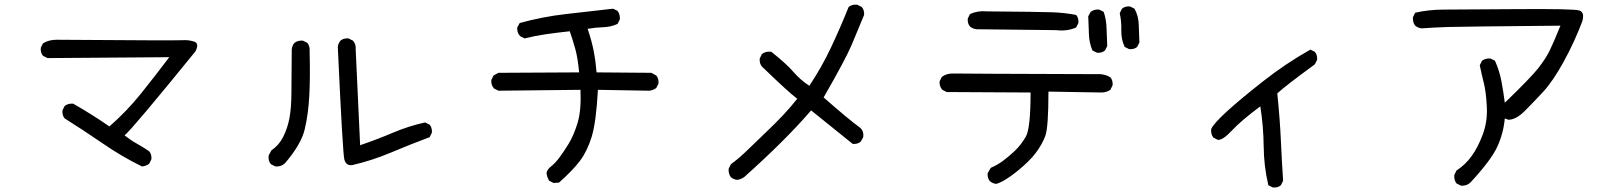

<svg xmlns="http://www.w3.org/2000/svg" viewBox="-20 -745 7040 839"><path d="M600.6 -17.6Q512.7 -60.5 429.7 -117.7Q346.7 -174.8 262.7 -227.5Q251 -241.2 252.9 -262.7L262.7 -282.2Q278.3 -293.9 299.8 -292Q340.8 -268.6 379.9 -244.1Q418.9 -219.7 458 -192.4Q534.2 -258.8 596.7 -336.9Q659.2 -415 719.7 -495.1L187.5 -491.2L168 -501Q156.2 -514.6 158.2 -536.1L168 -555.7Q193.4 -571.3 226.6 -571.3Q749 -567.4 775.9 -569.3Q802.7 -571.3 827.6 -563.5Q852.5 -555.7 834 -520.5Q559.6 -182.6 524.4 -153.3Q551.8 -131.8 579.1 -116.7Q606.4 -101.6 631.8 -84Q643.6 -70.3 641.6 -48.8L631.8 -29.3Q618.2 -19.5 600.6 -17.6Z M1183.6 -17.6 1164.1 -27.3Q1150.4 -43 1154.3 -66.4L1166 -87.9Q1199.2 -110.4 1217.8 -147.5Q1236.3 -184.6 1244.6 -227.5Q1252.9 -270.5 1253.4 -337.9Q1253.9 -405.3 1254.9 -530.3Q1256.8 -545.9 1266.6 -557.6Q1282.2 -569.3 1303.7 -567.4L1323.2 -557.6Q1335 -542 1333 -520.5Q1335.9 -405.3 1331.5 -325.2Q1327.1 -245.1 1311.5 -179.7Q1295.9 -114.3 1226.6 -33.2Q1209 -15.6 1183.6 -17.6ZM1518.6 -23.4Q1492.2 -20.5 1484.9 -47.4Q1477.5 -74.2 1456.1 -540Q1458 -555.7 1467.8 -567.4Q1481.4 -579.1 1502.9 -577.1L1522.5 -567.4Q1536.1 -551.8 1534.2 -530.3L1553.7 -110.4Q1627.9 -135.7 1696.8 -165Q1765.6 -194.3 1837.9 -210L1857.4 -200.2Q1869.1 -186.5 1867.2 -165L1857.4 -145.5Q1773.4 -114.3 1689 -78.6Q1604.5 -43 1518.6 -23.4Z M2399.4 54.7 2379.9 44.9Q2370.1 29.3 2368.2 11.7Q2370.1 -3.9 2387.7 -17.6Q2405.3 -31.2 2423.8 -55.7Q2442.4 -80.1 2464.8 -116.7Q2487.3 -153.3 2503.9 -208Q2520.5 -262.7 2516.6 -352.5L2158.2 -348.6L2138.7 -358.4Q2125 -374 2127 -395.5L2136.7 -415L2158.2 -426.8L2510.7 -428.7Q2504.9 -491.2 2494.1 -530.3Q2483.4 -569.3 2469.7 -608.4Q2415 -602.5 2367.2 -595.7Q2319.3 -588.9 2272.5 -577.1L2252.9 -586.9Q2238.3 -602.5 2240.2 -625L2251 -644.5Q2350.6 -671.9 2453.1 -683.6Q2555.7 -695.3 2659.2 -707L2678.7 -697.3Q2690.4 -681.6 2688.5 -660.2L2678.7 -640.6Q2649.4 -627 2615.2 -626Q2581.1 -625 2547.9 -619.1Q2565.4 -567.4 2574.2 -522.5Q2583 -477.5 2586.9 -428.7L2826.2 -426.8L2847.7 -415Q2859.4 -401.4 2857.4 -379.9L2847.7 -360.4Q2834 -350.6 2818.4 -348.6L2592.8 -352.5Q2585 -210 2565.4 -147Q2545.9 -84 2514.2 -42Q2482.4 0 2422.9 52.7Z M3201.2 41Q3185.5 39.1 3173.8 29.3Q3162.1 13.7 3164.1 -7.8L3173.8 -27.3Q3207 -50.8 3251.5 -94.2Q3295.9 -137.7 3331.1 -170.9Q3366.2 -204.1 3400.4 -240.2Q3434.6 -276.4 3463.9 -313.5Q3428.7 -338.9 3309.6 -454.1Q3297.9 -467.8 3299.8 -489.3L3309.6 -508.8Q3327.1 -522.5 3350.6 -518.6Q3415 -467.8 3446.3 -431.6Q3477.5 -395.5 3516.6 -370.1Q3571.3 -452.1 3612.3 -539.6Q3653.3 -627 3688.5 -714.8Q3704.1 -726.6 3725.6 -724.6L3745.1 -714.8Q3757.8 -701.2 3755.9 -679.7Q3729.5 -615.2 3702.1 -550.3Q3674.8 -485.4 3579.1 -319.3Q3680.7 -229.5 3741.2 -184.6Q3755.9 -168.9 3752 -145.5L3741.2 -126Q3727.5 -114.3 3706.1 -116.2L3524.4 -262.7Q3415 -134.8 3231.4 29.3Q3216.8 39.1 3201.2 41Z M4333 58.6Q4317.4 56.6 4305.7 46.9Q4293.9 33.2 4295.9 11.7L4309.6 -11.7Q4336.9 -23.4 4361.3 -41Q4385.7 -58.6 4414.1 -85.4Q4442.4 -112.3 4462.9 -148.4Q4483.4 -184.6 4483.4 -340.8L4117.2 -342.8L4097.7 -352.5Q4084 -368.2 4085.9 -389.6L4095.7 -409.2Q4117.2 -424.8 4145.5 -423.8Q4173.8 -422.9 4789.1 -420.9Q4812.5 -418.9 4832 -407.2Q4843.8 -393.6 4841.8 -372.1L4832 -352.5Q4814.5 -340.8 4793 -340.8L4561.5 -344.7Q4561.5 -188.5 4547.9 -151.4Q4534.2 -114.3 4506.3 -77.1Q4478.5 -40 4423.3 4.4Q4368.2 48.8 4333 58.6ZM4773.4 -514.6 4753.9 -524.4Q4739.3 -557.6 4738.3 -597.2Q4737.3 -636.7 4735.4 -673.8L4746.1 -693.4Q4761.7 -705.1 4783.2 -703.1L4802.7 -693.4Q4814.5 -660.2 4815.4 -620.6Q4816.4 -581.1 4818.4 -543.9L4808.6 -524.4Q4794.9 -512.7 4773.4 -514.6ZM4914.1 -530.3 4894.5 -540Q4878.9 -573.2 4879.9 -612.8Q4880.9 -652.3 4873 -687.5L4882.8 -707Q4896.5 -718.8 4918 -716.8L4937.5 -707Q4955.1 -675.8 4956.1 -636.7Q4957 -597.7 4959 -559.6L4949.2 -540Q4935.5 -528.3 4914.1 -530.3ZM4594.7 -613.3 4247.1 -617.2Q4230.5 -619.1 4218.8 -628.9Q4207 -642.6 4209 -664.1L4218.8 -683.6Q4252.9 -699.2 4292 -695.3Q4524.4 -693.4 4578.1 -691.4Q4631.8 -689.5 4682.6 -679.7Q4694.3 -666 4692.4 -644.5L4682.6 -625Q4643.6 -607.4 4594.7 -613.3Z M5542 74.2 5522.5 64.5Q5502.9 -17.6 5502 -106Q5501 -194.3 5487.3 -280.3Q5403.3 -217.8 5363.3 -174.8Q5323.2 -131.8 5301.8 -133.8L5282.2 -143.6Q5270.5 -159.2 5272.5 -180.7Q5282.2 -204.1 5339.8 -256.8Q5397.5 -309.6 5498 -388.7Q5598.6 -467.8 5706.1 -528.3L5725.6 -518.6Q5737.3 -504.9 5735.4 -483.4L5725.6 -463.9Q5594.7 -368.2 5561.5 -336.9Q5573.2 -221.7 5577.1 -132.3Q5581.1 -43 5586.9 44.9L5577.1 64.5Q5563.5 76.2 5542 74.2Z M6364.3 66.4 6344.7 56.6Q6333 41 6335 19.5L6344.7 0Q6383.8 -25.4 6411.1 -63.5Q6438.5 -101.6 6459.5 -157.7Q6480.5 -213.9 6477.1 -279.3Q6473.6 -344.7 6463.9 -382.8Q6454.1 -420.9 6446.3 -460L6456.1 -479.5Q6471.7 -491.2 6493.2 -489.3L6512.7 -479.5Q6532.2 -436.5 6541 -389.6Q6549.8 -342.8 6555.7 -295.9Q6668.9 -405.3 6701.2 -446.3Q6733.4 -487.3 6750.5 -521.5Q6767.6 -555.7 6798.8 -632.8Q6362.3 -628.9 6305.2 -627Q6248 -625 6191.4 -621.1Q6175.8 -623 6164.1 -632.8Q6152.3 -648.4 6154.3 -669.9L6164.1 -689.5Q6224.6 -703.1 6289.6 -703.1Q6354.5 -703.1 6606 -705.1Q6857.4 -707 6881.3 -699.2Q6905.3 -691.4 6894.5 -652.3Q6859.4 -559.6 6812.5 -474.6Q6765.6 -389.6 6723.6 -344.2Q6681.6 -298.8 6643.1 -260.3Q6604.5 -221.7 6571.3 -221.7L6555.7 -227.5Q6549.8 -163.1 6523.4 -105Q6497.1 -46.9 6407.2 50.8Q6389.6 68.4 6364.3 66.4Z"/></svg>

Font: JasonHandwriting2
Style: Regular
Weight: 400
Version: Version 1.05.10